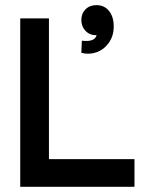

<svg xmlns="http://www.w3.org/2000/svg" viewBox="-20 -721 546 741"><path d="M58.1 0V-649.9H168.9V-106.9H499V0ZM295.9 -564Q344.7 -557.6 353 -585Q326.7 -584.5 310.3 -601.6Q293.9 -618.7 293.9 -644Q293.9 -668.9 310.1 -685.1Q326.2 -701.2 352.1 -701.2Q382.8 -701.2 400.9 -678.7Q418.9 -656.2 418.9 -619.1Q418.9 -582 399.7 -555.4Q380.4 -528.8 351.8 -519Q323.2 -509.3 293.9 -517.1Z"/></svg>

Font: Apfel Grotezk Mittel
Style: Regular
Weight: 500
Designer: Luigi Gorlero
Foundry: © 2023, Luigi Gorlero & Collletttivo
Version: Version 2.000;Glyphs 3.2 (3217)